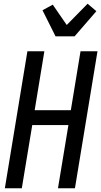

<svg xmlns="http://www.w3.org/2000/svg" viewBox="-20 -1010 543 1030"><path d="M6 0 127 -735H218L166 -419H360L412 -735H503L382 0H291L347 -339H153L97 0ZM278 -815 208 -955 263 -985 338 -876 450 -990 497 -950 380 -815Z"/></svg>

Font: Iosevka Term Curly Md Obl
Style: Regular
Weight: 500
Italic angle: -9°
Designer: Belleve Invis
Foundry: Belleve Invis
Version: Version 32.3.0